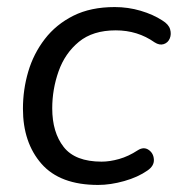

<svg xmlns="http://www.w3.org/2000/svg" viewBox="-20 -515 504 544"><path d="M258 9Q150 9 97.5 -51Q45 -111 45 -207Q45 -261 60 -312Q75 -363 107 -404.5Q139 -446 188 -470.5Q237 -495 305 -495Q343 -495 378.5 -484.5Q414 -474 440 -457Q458 -446 462 -432Q466 -418 461 -406Q456 -394 444 -390Q432 -386 418 -395Q370 -429 308 -429Q243 -429 203.5 -396.5Q164 -364 146 -313Q128 -262 128 -208Q128 -140 160.5 -98.5Q193 -57 268 -57Q291 -57 317.5 -64.5Q344 -72 370 -89Q387 -100 401 -90.5Q415 -81 416 -63Q417 -45 398 -32Q371 -13 332 -2Q293 9 258 9Z"/></svg>

Font: Nunito
Style: Italic
Weight: 400
Italic angle: -9°
Designer: Vernon Adams
Foundry: Vernon Adams
Version: Version 3.601; ttfautohint (v1.8.2.53-6de2)